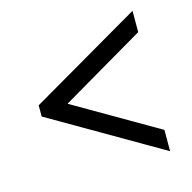

<svg xmlns="http://www.w3.org/2000/svg" viewBox="-82 -697 679 679"><g transform="rotate(-15 257.0 -358.0)"><path d="M460 -101V-179L153 -357L460 -537V-615L53 -378V-337Z"/></g></svg>

Font: Noto Serif Georgian SemiCondensed Bold
Style: Regular
Weight: 700
Width: 4
Designer: Monotype Design Team, Akaki Razmadze
Foundry: Google LLC
Version: Version 2.003